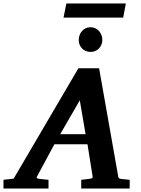

<svg xmlns="http://www.w3.org/2000/svg" viewBox="-73 -1077 808 1097"><path d="M382.8 -503.9 271 -310.1H416ZM391.1 0V-49.8Q398.9 -50.8 407 -51.5Q415 -52.2 421.9 -53.2Q429.7 -54.2 437 -55.2Q446.8 -56.2 452.1 -58.6Q457.5 -61 456.1 -69.8L426.8 -252.9H237.8L139.2 -69.8Q134.3 -62.5 138.2 -59.3Q142.1 -56.2 151.9 -55.2Q159.7 -54.2 168.5 -53.2Q175.8 -52.2 185.1 -51.5Q194.3 -50.8 204.1 -49.8V0H-53.2V-49.8L4.9 -56.2L375 -687H493.2L602.1 -70.8Q603.5 -61 607.2 -58.3Q610.8 -55.7 622.1 -54.2Q628.9 -53.7 636.7 -52.7Q643.6 -51.8 651.6 -51.3Q659.7 -50.8 668 -49.8V0ZM630.9 -976.6H290L306.2 -1057.1H646ZM511.7 -848.1Q511.7 -834.5 506.6 -822Q501.5 -809.6 492.4 -800.3Q483.4 -791 471.2 -785.6Q459 -780.3 444.8 -780.3Q430.2 -780.3 417.7 -785.4Q405.3 -790.5 396.2 -799.6Q387.2 -808.6 382.1 -821Q377 -833.5 377 -848.1Q377 -863.3 381.8 -876.5Q386.7 -889.6 395.5 -899.7Q404.3 -909.7 416.5 -915.5Q428.7 -921.4 443.8 -921.4Q458.5 -921.4 470.9 -915.8Q483.4 -910.2 492.4 -900.1Q501.5 -890.1 506.6 -876.7Q511.7 -863.3 511.7 -848.1Z"/></svg>

Font: Charis SIL Afr
Style: Bold Italic
Weight: 700
Italic angle: -11°
Foundry: SIL International
Version: Version 5.000